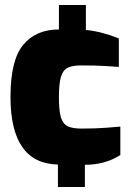

<svg xmlns="http://www.w3.org/2000/svg" viewBox="-20 -654 525 769"><path d="M212 5Q22 1 22 -266Q22 -413 73 -474.5Q124 -536 216 -536V-634H324V-534Q387 -528 456 -500V-386Q445 -387 403.5 -389.5Q362 -392 306 -392Q270 -392 251 -382.5Q232 -373 224 -346Q216 -319 216 -264Q216 -212 223.5 -185.5Q231 -159 250 -149Q269 -139 306 -139Q364 -139 407.5 -142.5Q451 -146 462 -147V-33Q401 6 320 6V95H212Z"/></svg>

Font: Exo Black
Style: Regular
Weight: 900
Designer: Natanael Gama
Foundry: Natanael Gama
Version: Version 1.500; ttfautohint (v1.6)